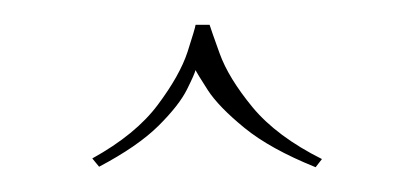

<svg xmlns="http://www.w3.org/2000/svg" viewBox="-20 -719 335 155"><path d="M239.9 -590.6 234.8 -584Q198.1 -598.8 177.3 -615.8Q156.5 -632.8 147.8 -646.2Q139.1 -659.8 137.8 -662.4Q137.4 -659.8 131 -646.9Q124.6 -634 107.9 -617.4Q91.1 -600.8 60 -584.4L54.5 -591.1Q89.6 -610.5 107.4 -634.4Q125.2 -658.2 131.4 -677.1Q137.5 -696 137.9 -699H149.2Q150.2 -695.6 157.3 -675.9Q164.4 -656.1 183.9 -632.4Q203.5 -608.8 239.9 -590.6Z"/></svg>

Font: Emberly Black
Style: Regular
Weight: 900
Designer: Rajesh Rajput
Foundry: Rajesh Rajput
Version: Version 1.000